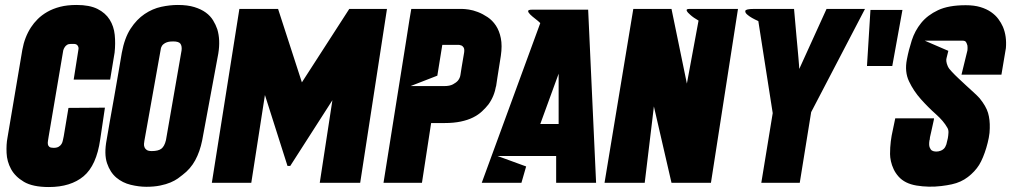

<svg xmlns="http://www.w3.org/2000/svg" viewBox="-20 -737 4076 774"><path d="M295 -530Q298 -542 295.5 -548.5Q293 -555 288.5 -557.5Q284 -560 277.5 -560Q271 -560 266 -560Q256 -560 250 -556Q244 -552 241 -547Q237 -541 235 -534L176 -186Q175 -178 173.5 -170Q172 -162 173 -155.5Q174 -149 179 -145Q184 -141 196 -141Q209 -141 216.5 -145.5Q224 -150 228 -156.5Q232 -163 233.5 -171.5Q235 -180 237 -188L256 -302L403 -303L384 -175Q369 -70 317 -26.5Q265 17 177 17Q112 17 76.5 -4Q41 -25 24.5 -55.5Q8 -86 6.5 -120.5Q5 -155 10 -181L70 -536Q79 -587 105 -627Q116 -644 132 -660Q148 -676 170.5 -689Q193 -702 222 -709.5Q251 -717 289 -717Q341 -717 373 -701Q405 -685 422 -658Q439 -631 442.5 -596.5Q446 -562 442 -525L424 -416H277Z M697 -717Q736 -717 763.5 -708.5Q791 -700 809.5 -686.5Q828 -673 839 -655Q850 -637 856 -619Q869 -576 860 -521L795 -171Q786 -126 767 -91Q748 -56 716 -32Q709 -26 697 -17.5Q685 -9 667.5 -1.5Q650 6 625.5 11Q601 16 570 16Q540 16 507 8Q474 0 449 -21Q424 -42 411.5 -79Q399 -116 410 -174Q414 -200 422.5 -246.5Q431 -293 440 -344.5Q449 -396 457.5 -445Q466 -494 471 -524Q482 -584 506.5 -621.5Q531 -659 563 -680.5Q595 -702 630 -709.5Q665 -717 697 -717ZM712 -534Q714 -551 707.5 -560.5Q701 -570 678 -570Q674 -570 667 -569.5Q660 -569 652.5 -566.5Q645 -564 638.5 -558.5Q632 -553 629 -544L562 -169Q561 -164 560.5 -157Q560 -150 562.5 -143.5Q565 -137 571.5 -132.5Q578 -128 592 -128Q618 -128 630.5 -137.5Q643 -147 649 -172Z M945 -701H1101L1197 -405L1388 -701H1540L1432 0H1269L1320 -333L1150 -68H1139L1048 -354L993 0H834Z M1526 0Q1555 -184 1579 -333Q1589 -396 1599 -458Q1609 -520 1617 -571Q1625 -622 1630.5 -657Q1636 -692 1638 -701H1843Q1853 -701 1870 -698.5Q1887 -696 1906.5 -688.5Q1926 -681 1945.5 -668Q1965 -655 1979 -634Q1993 -613 1999 -583Q2005 -553 1999 -512Q1989 -450 1985 -423.5Q1981 -397 1980 -390Q1978 -382 1980 -392Q1973 -349 1949 -316Q1938 -302 1923 -288Q1908 -274 1887 -263.5Q1866 -253 1837.5 -247Q1809 -241 1773 -241H1718L1681 0ZM1743 -432 1635 -390H1771Q1793 -390 1806 -397Q1819 -404 1826 -412Q1834 -422 1836 -434Q1838 -450 1841 -466Q1843 -480 1846 -495.5Q1849 -511 1851 -525Q1853 -539 1849 -545.5Q1845 -552 1839 -554Q1832 -557 1822 -556H1763Z M2383 0H2222V-108H1986L2101 -66L2082 0H1922L2158 -644Q2150 -652 2137.5 -661.5Q2125 -671 2117 -679Q2109 -687 2109 -692.5Q2109 -698 2125 -698H2351ZM2232 -237V-440L2158 -237Z M2955 -701 2846 0H2687L2616 -308L2609 -249L2579 0H2417L2533 -701H2687L2749 -400L2796 -654Q2775 -666 2763 -677Q2752 -686 2748.5 -693.5Q2745 -701 2759 -701Z M3467 -701 3250 -285 3204 0H3049L3095 -281L3037 -652Q3008 -665 2995 -676Q2983 -685 2984.5 -693Q2986 -701 3019 -701H3181Q3187 -639 3191 -588Q3193 -566 3195 -545Q3197 -524 3198.5 -506Q3200 -488 3201 -475.5Q3202 -463 3202 -459L3312 -701Z M3618 -697 3577 -471H3475L3489 -697Z M4017 -436H3856L3880 -534Q3881 -544 3880 -553Q3878 -561 3874.5 -567Q3871 -573 3861 -573H3708L3803 -532L3798 -512Q3798 -510 3796 -504Q3794 -498 3795 -489.5Q3796 -481 3800.5 -470.5Q3805 -460 3817 -448Q3829 -435 3844 -421Q3859 -407 3874 -393Q3889 -379 3903.5 -366Q3918 -353 3929 -341Q3955 -309 3963 -282Q3971 -255 3970 -220Q3970 -202 3966 -181.5Q3962 -161 3956 -141Q3950 -121 3942.5 -103Q3935 -85 3927 -72Q3910 -45 3882 -23.5Q3854 -2 3817 6Q3799 10 3774.5 13Q3750 16 3724.5 15.5Q3699 15 3675 11Q3651 7 3633 -2Q3615 -11 3602.5 -25Q3590 -39 3582.5 -55Q3575 -71 3571.5 -87Q3568 -103 3568 -116Q3568 -143 3571 -167Q3574 -191 3579 -212L3589 -260H3745Q3746 -260 3744 -251.5Q3742 -243 3739.5 -231Q3737 -219 3734 -206Q3731 -193 3729 -184Q3728 -180 3728 -175Q3728 -173 3727 -172Q3724 -153 3727.5 -143.5Q3731 -134 3737 -130Q3744 -126 3754 -126Q3763 -126 3771 -129Q3778 -131 3784.5 -137Q3791 -143 3795 -155Q3798 -168 3801 -180Q3803 -191 3803.5 -202.5Q3804 -214 3799 -222Q3784 -249 3753 -276.5Q3722 -304 3692.5 -337Q3663 -370 3644.5 -409Q3626 -448 3636 -498Q3643 -535 3655.5 -574Q3668 -613 3693.5 -644.5Q3719 -676 3761.5 -696Q3804 -716 3873 -716Q3907 -716 3932 -708.5Q3957 -701 3975 -688.5Q3993 -676 4004.5 -660.5Q4016 -645 4023 -629Q4039 -591 4035 -543Z"/></svg>

Font: Relentless
Style: Condensed Bold Italic
Weight: 700
Width: 3
Italic angle: -7°
Designer: Sparks studio
Foundry: Sparks Studio
Version: Version 1.101